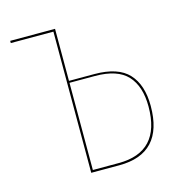

<svg xmlns="http://www.w3.org/2000/svg" viewBox="-84 -594 635 670"><g transform="rotate(-15 234.0 -259.0)"><path d="M426 -172Q426 0 266 0H165V-510H11V-518H173V-330H265Q350 -330 388 -289Q426 -248 426 -172ZM418 -172Q418 -245 382 -284Q346 -323 265 -323H173V-8H266Q418 -8 418 -172Z"/></g></svg>

Font: Fira Sans Compressed Eight
Style: Regular
Weight: 100
Width: 1
Designer: bBox Type GmbH & Carrois Corporate GbR & Edenspiekermann AG
Foundry: bBox Type GmbH & Carrois Corporate GbR & Edenspiekermann AG
Version: Version 4.301